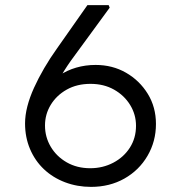

<svg xmlns="http://www.w3.org/2000/svg" viewBox="-20 -726 708 751"><path d="M336 5Q282 5 234.5 -13Q187 -31 152 -64Q117 -97 97.5 -143Q78 -189 78 -243Q78 -275 87 -310Q96 -345 113 -382.5Q130 -420 153 -459.5Q176 -499 204 -538L322 -706H405L409 -696L270 -506Q243 -470 220 -431Q197 -392 177.5 -350Q158 -308 142 -265L117 -329Q135 -360 159 -385.5Q183 -411 212.5 -431Q242 -451 278 -461.5Q314 -472 354 -472Q420 -472 473 -441.5Q526 -411 558 -359Q590 -307 590 -241Q590 -173 557 -116.5Q524 -60 466.5 -27.5Q409 5 336 5ZM333 -68Q382 -68 423 -89.5Q464 -111 488 -148.5Q512 -186 512 -234Q512 -278 489 -315.5Q466 -353 426 -375.5Q386 -398 334 -398Q281 -398 241 -375.5Q201 -353 178.5 -316Q156 -279 156 -235Q156 -190 178.5 -152Q201 -114 241 -91Q281 -68 333 -68Z"/></svg>

Font: Lexend Exa Light
Style: Regular
Weight: 300
Designer: Bonnie Shaver-Troup, Thomas Jockin
Foundry: Lexend
Version: Version 1.007